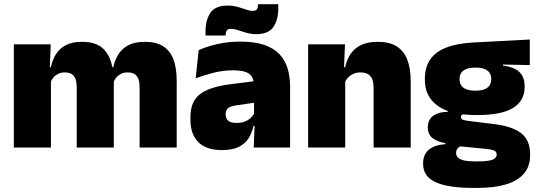

<svg xmlns="http://www.w3.org/2000/svg" viewBox="-20 -704 2559 916"><path d="M823 0H646V-288Q646 -310 640.8 -325.8Q635.5 -341.5 623 -350Q610.5 -358.5 588.5 -358.5Q571 -358.5 557.8 -352Q544.5 -345.5 535.2 -334.8Q526 -324 521 -310.5L505.5 -383.5H520.5Q528 -418 545 -445.2Q562 -472.5 592.8 -488.5Q623.5 -504.5 672 -504.5Q724 -504.5 757.2 -484Q790.5 -463.5 806.8 -422.2Q823 -381 823 -318.5ZM223 0H46V-492.5H222L216.5 -352.5L223 -348ZM523 0H346V-288Q346 -310 340.8 -325.8Q335.5 -341.5 323 -350Q310.5 -358.5 288.5 -358.5Q271 -358.5 257.8 -352Q244.5 -345.5 235.2 -334.8Q226 -324 221 -310.5L194 -383.5H222.5Q230 -418 246.8 -445.2Q263.5 -472.5 294 -488.5Q324.5 -504.5 372 -504.5Q440.5 -504.5 475.2 -469Q510 -433.5 518.5 -366.5Q519.5 -356.5 521.2 -341Q523 -325.5 523 -314Z M1364 0H1190.5L1195.5 -126L1192 -130.5V-283.5L1190.5 -301.5Q1190.5 -336 1168.2 -352.2Q1146 -368.5 1092.5 -368.5Q1044 -368.5 999.2 -357Q954.5 -345.5 913.5 -330.5L928 -465Q953 -476 983.5 -485.2Q1014 -494.5 1050 -500Q1086 -505.5 1126.5 -505.5Q1195 -505.5 1240.8 -489.8Q1286.5 -474 1313.5 -445.2Q1340.5 -416.5 1352.2 -377Q1364 -337.5 1364 -290ZM1038 12Q964 12 926.2 -25.8Q888.5 -63.5 888.5 -133V-145.5Q888.5 -219.5 933.8 -254.5Q979 -289.5 1078.5 -302L1204 -318L1214.5 -217L1108 -201.5Q1079 -197.5 1067.8 -187.8Q1056.5 -178 1056.5 -159V-157Q1056.5 -139.5 1068.2 -128.5Q1080 -117.5 1107.5 -117.5Q1130.5 -117.5 1147.2 -123.8Q1164 -130 1175.2 -140.5Q1186.5 -151 1193 -163.5L1218 -103.5H1189.5Q1182 -70 1165.8 -44Q1149.5 -18 1119 -3Q1088.5 12 1038 12ZM1202 -541Q1184 -541 1167.2 -544.8Q1150.5 -548.5 1135.5 -553.8Q1120.5 -559 1107 -562.8Q1093.5 -566.5 1082 -566.5Q1067.5 -566.5 1062 -558.8Q1056.5 -551 1056 -535V-534.5H960.5V-554.5Q960.5 -608 983.8 -642.8Q1007 -677.5 1066 -677.5Q1086 -677.5 1103 -673.8Q1120 -670 1134.5 -664.8Q1149 -659.5 1162 -655.8Q1175 -652 1186.5 -652Q1200.5 -652 1205.8 -660Q1211 -668 1211.5 -683.5V-684H1307.5V-662.5Q1307.5 -609 1284 -575Q1260.5 -541 1202 -541Z M1939.5 0H1762.5V-283Q1762.5 -306.5 1756.8 -323.5Q1751 -340.5 1737 -349.5Q1723 -358.5 1699 -358.5Q1680.5 -358.5 1666 -352Q1651.5 -345.5 1641.2 -334.8Q1631 -324 1625 -310.5L1598 -383.5H1626.5Q1634 -418 1651.8 -445.2Q1669.5 -472.5 1701.2 -488.5Q1733 -504.5 1782.5 -504.5Q1836.5 -504.5 1871.2 -483.5Q1906 -462.5 1922.8 -420.2Q1939.5 -378 1939.5 -313.5ZM1627 0H1450V-492.5H1626L1620.5 -366L1627 -348Z M2254.5 -155Q2129.5 -155 2068.2 -199.2Q2007 -243.5 2007 -322V-328Q2007 -383 2032.2 -420Q2057.5 -457 2109.5 -477.2Q2161.5 -497.5 2241.5 -501.5L2507.5 -515.5V-393.5L2379.5 -396V-391Q2415 -386.5 2438 -374.5Q2461 -362.5 2472 -342Q2483 -321.5 2483 -291.5V-288.5Q2483 -223.5 2428 -189.2Q2373 -155 2254.5 -155ZM2245.5 66H2262Q2295 66 2314 62.2Q2333 58.5 2341.2 51.2Q2349.5 44 2349.5 34V33Q2349.5 19 2336.2 13.8Q2323 8.5 2300 6.5L2153 -8L2190.5 -10.5Q2180 -8.5 2172.2 -3.8Q2164.5 1 2160.2 8.2Q2156 15.5 2156 25.5V26.5Q2156 38.5 2164.8 47.5Q2173.5 56.5 2193.2 61.2Q2213 66 2245.5 66ZM2258 192.5H2237.5Q2160.5 192.5 2107 181Q2053.5 169.5 2026 144Q1998.5 118.5 1998.5 77V75Q1998.5 46.5 2011 27Q2023.5 7.5 2047.5 -3.2Q2071.5 -14 2105 -16V-21Q2065.5 -28 2043.2 -45.5Q2021 -63 2021 -96V-97Q2021 -121 2032.2 -137Q2043.5 -153 2064.8 -161.5Q2086 -170 2116 -170.5V-190L2233.5 -160H2202Q2190 -160 2184.5 -156.5Q2179 -153 2179 -146V-145.5Q2179 -136 2188.5 -132.5Q2198 -129 2218.5 -126.5L2334 -112.5Q2422 -102 2465.5 -69.2Q2509 -36.5 2509 33V36.5Q2509 89.5 2479.8 124Q2450.5 158.5 2394.5 175.5Q2338.5 192.5 2258 192.5ZM2248 -271.5Q2274 -271.5 2290.5 -277.8Q2307 -284 2315.2 -296Q2323.5 -308 2323.5 -325V-328Q2323.5 -345 2315.2 -357Q2307 -369 2290.5 -375.2Q2274 -381.5 2248 -381.5Q2222.5 -381.5 2205.8 -375.2Q2189 -369 2180.8 -357.2Q2172.5 -345.5 2172.5 -328V-325Q2172.5 -308 2180.8 -296Q2189 -284 2205.8 -277.8Q2222.5 -271.5 2248 -271.5Z"/></svg>

Font: Anek Malayalam Medium ExtraBold
Style: Regular
Weight: 800
Version: Version 1.003